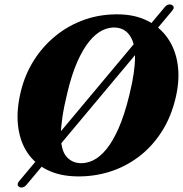

<svg xmlns="http://www.w3.org/2000/svg" viewBox="-20 -778 821 861"><path d="M66.6 60.3Q59.4 56.6 59.3 49.3Q59.2 42.1 66.1 34.1L720.1 -747.6Q726.5 -755.2 735 -757.3Q743.6 -759.4 750.8 -755.7Q758.5 -751.6 758.9 -744.9Q759.4 -738.3 752.8 -730.7L98 51.8Q91.2 59.7 82.7 62Q74.2 64.3 66.6 60.3ZM512.3 -713.6Q586.2 -712.6 641.7 -684.6Q697.3 -656.7 731.8 -607.2Q766.3 -557.8 776.5 -491Q786.7 -424.3 769 -345.2Q748.7 -255.2 705.1 -187.4Q661.5 -119.6 601.2 -74.3Q540.9 -29.1 469.5 -7.1Q398.2 14.8 321.9 12.9Q247.6 11.5 191.8 -16.1Q136 -43.7 102.5 -94Q69 -144.2 60.9 -214.2Q52.8 -284.1 73.9 -369.9Q92.4 -445 132.5 -508.2Q172.6 -571.4 230.4 -618.1Q288.1 -664.8 359.6 -689.9Q431.1 -715 512.3 -713.6ZM341.1 -46.2Q368.7 -45.2 398.1 -59.2Q427.4 -73.2 456.2 -107.8Q485 -142.4 511.6 -202.2Q538.1 -262.1 560.1 -352Q573.6 -406.8 579.7 -449.3Q585.7 -491.8 585.5 -524.3Q585.3 -568.1 574 -596.2Q562.6 -624.3 543.2 -638.7Q523.8 -653 498.4 -654.4Q468.9 -656.6 438.7 -641.8Q408.6 -627 380.3 -592.5Q352.1 -558 326.9 -501.4Q301.8 -444.8 282.3 -363.1Q266.8 -300.2 259.9 -253Q253 -205.8 252.9 -171.9Q252.9 -106.3 276.9 -77Q301 -47.8 341.1 -46.2Z"/></svg>

Font: Fraunces Wonky
Style: Italic
Weight: 900
Italic angle: -16°
Version: Version 1.000;[b76b70a41]